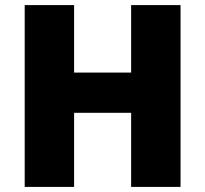

<svg xmlns="http://www.w3.org/2000/svg" viewBox="-20 -734 806 754"><path d="M689 0V-714H495V-449H271V-714H77V0H271V-291H495V0Z"/></svg>

Font: Noto Sans Tamil Black
Style: Regular
Weight: 900
Designer: Jelle Bosma - Monotype Design Team
Foundry: Monotype Imaging Inc.
Version: Version 2.004